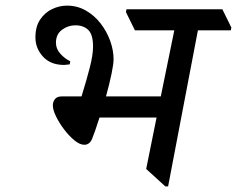

<svg xmlns="http://www.w3.org/2000/svg" viewBox="-20 -653 843 683"><path d="M199 -310H270Q288 -368 299.5 -413Q311 -458 311 -487Q311 -530 294 -546.5Q277 -563 248 -563Q222 -563 200.5 -547Q179 -531 179 -501Q179 -479 195 -461.5Q211 -444 230 -435L228 -424Q218 -423 213.5 -422.5Q209 -422 208 -422Q160 -422 133 -451.5Q106 -481 106 -520Q106 -558 122.5 -583Q139 -608 165 -620.5Q191 -633 218 -633Q255 -633 285.5 -615.5Q316 -598 338 -569.5Q360 -541 372 -507.5Q384 -474 384 -442Q384 -426 377 -391.5Q370 -357 357 -310H552L600 -545H460L428 -610L430 -620H771L803 -555L801 -545H684L578 10H568L500 -52L537 -235H334Q317 -182 308 -160Q299 -138 280 -138Q264 -138 245 -153.5Q226 -169 208.5 -192Q191 -215 179.5 -238.5Q168 -262 168 -278Q168 -291 175.5 -300.5Q183 -310 199 -310Z"/></svg>

Font: Tiro Devanagari Marathi
Style: Italic
Weight: 400
Italic angle: -11°
Designer: Devanagari: John Hudson & Fiona Ross, assisted by Paul Hanslow. Latin: John Hudson with Paul Hanslow, assisted by Kaja S
Foundry: Tiro Typeworks Ltd.
Version: Version 1.52